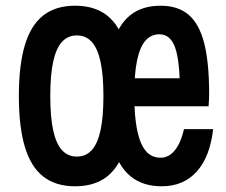

<svg xmlns="http://www.w3.org/2000/svg" viewBox="-20 -636 790 672"><path d="M46 -300Q46 -408 67 -478Q88 -548 131.5 -582Q175 -616 243 -616Q311 -616 354.5 -582Q398 -548 419 -478Q440 -408 440 -300Q440 -192 419 -122Q398 -52 354.5 -18Q311 16 243 16Q175 16 131.5 -18Q88 -52 67 -122Q46 -192 46 -300ZM342 -300Q342 -373 332 -419.5Q322 -466 301.5 -489Q281 -512 249 -512Q217 -512 196.5 -489Q176 -466 166 -419.5Q156 -373 156 -300Q156 -227 166 -180.5Q176 -134 196.5 -111Q217 -88 249 -88Q281 -88 301.5 -111Q322 -134 332 -180.5Q342 -227 342 -300ZM354 -305Q354 -412 374 -480.5Q394 -549 435.5 -582.5Q477 -616 542 -616Q603 -616 640 -584.5Q677 -553 694.5 -485.5Q712 -418 712 -307Q712 -292 710 -264H422V-362H647L610 -305Q610 -420 593.5 -468Q577 -516 538 -516Q508 -516 488.5 -493Q469 -470 459.5 -423.5Q450 -377 450 -305Q450 -229 460 -180.5Q470 -132 490 -108Q510 -84 542 -84Q571 -84 592 -110Q613 -136 624 -184H726Q715 -87 668.5 -35.5Q622 16 546 16Q480 16 437.5 -18.5Q395 -53 374.5 -124Q354 -195 354 -305Z"/></svg>

Font: Martian Mono sWd Rg
Style: Regular
Weight: 400
Width: 6
Monospace: yes
Designer: Roman Shamin
Foundry: Evil Martians
Version: Version 1.000